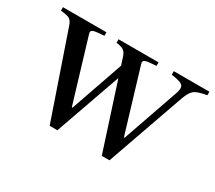

<svg xmlns="http://www.w3.org/2000/svg" viewBox="-105 -734 1062 948"><g transform="rotate(30 425.5 -260.0)"><path d="M593 10H549L428 -364L296 10H252L88 -467Q80 -491 66.5 -499Q53 -507 16 -510V-530H264V-510Q218 -507 205 -503Q192 -499 192 -488Q192 -485 201 -456L301 -124H305L409 -423L395 -467Q388 -489 374.5 -498Q361 -507 333 -510V-530H561V-510Q515 -507 502 -503Q489 -499 489 -488Q489 -485 498 -456L598 -124H602L710 -434Q719 -458 719 -473Q719 -489 704 -496.5Q689 -504 648 -510V-530H851V-510Q798 -501 780.5 -486.5Q763 -472 749 -433Z"/></g></svg>

Font: Libre Caslon Text
Style: Regular
Weight: 400
Designer: Pablo Impallari, Rodrigo Fuenzalida
Foundry: Pablo Impallari, Rodrigo Fuenzalida
Version: Version 1.002